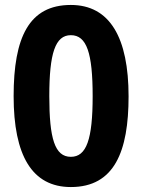

<svg xmlns="http://www.w3.org/2000/svg" viewBox="-20 -745 575 775"><path d="M266 10C442 10 499 -134 499 -356C499 -592 424 -725 266 -725C97 -725 35 -594 35 -357C35 -118 109 10 266 10ZM266 -112C201 -112 179 -186 179 -357C179 -530 203 -603 266 -603C330 -603 354 -531 354 -357C354 -182 329 -112 266 -112Z"/></svg>

Font: Noto Sans Malayalam SemiCondensed
Style: Bold
Weight: 700
Width: 4
Designer: Jelle Bosma - Monotype Design Team
Foundry: Monotype Imaging Inc.
Version: Version 2.104